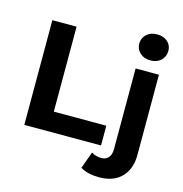

<svg xmlns="http://www.w3.org/2000/svg" viewBox="-137 -913 1185 1240"><g transform="rotate(15 455.5 -292.5)"><path d="M83 0V-700H245V-132H596V0ZM636 202Q600 202 567 194.5Q534 187 511 172L552 59Q580 78 619 78Q648 78 665.5 58.5Q683 39 683 0V-538H839V-2Q839 92 786 147Q733 202 636 202ZM761 -613Q718 -613 691 -638Q664 -663 664 -700Q664 -737 691 -762Q718 -787 761 -787Q804 -787 831 -763.5Q858 -740 858 -703Q858 -664 831.5 -638.5Q805 -613 761 -613Z"/></g></svg>

Font: Montserrat Z
Style: Bold
Weight: 700
Designer: Julieta Ulanovsky
Foundry: Julieta Ulanovsky
Version: Version 8.000